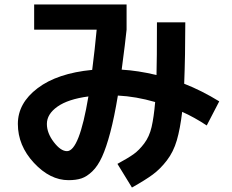

<svg xmlns="http://www.w3.org/2000/svg" viewBox="-20 -770 1040 860"><path d="M133 -637V-750H547V-637Q542 -586 525 -458Q597 -454 681 -434Q683 -499 683 -670H810Q810 -522 805 -395Q884 -364 962 -316L906 -208Q850 -245 796 -269Q787 -193 772 -141.5Q757 -90 727.5 -51.5Q698 -13 664 12Q630 37 571 70L506 -36Q554 -62 578.5 -79.5Q603 -97 626 -127.5Q649 -158 659 -201Q669 -244 675 -313Q589 -338 508 -342Q492 -245 474 -177Q456 -109 437 -67.5Q418 -26 393.5 -2.5Q369 21 345 29Q321 37 287 37Q204 37 132 -40.5Q60 -118 60 -215Q60 -308 148.5 -375Q237 -442 393 -457Q405 -551 413 -637ZM376 -338Q285 -326 237.5 -292.5Q190 -259 190 -215Q190 -174 221 -133.5Q252 -93 280 -93Q335 -93 376 -338Z"/></svg>

Font: M PLUS 1p
Style: Bold
Weight: 700
Version: Version 1.062